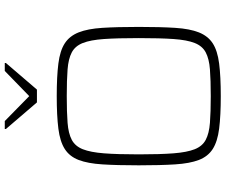

<svg xmlns="http://www.w3.org/2000/svg" viewBox="-92 -868 967 824"><g transform="rotate(-90 392.0 -455.5)"><path d="M392 8Q308 8 252.5 1Q197 -6 165 -26.5Q133 -47 118 -86Q103 -125 99 -188Q95 -251 95 -344Q95 -437 99 -500Q103 -563 118 -602Q133 -641 165 -661.5Q197 -682 252.5 -689Q308 -696 392 -696Q476 -696 531.5 -689Q587 -682 618.5 -661.5Q650 -641 665.5 -602Q681 -563 685 -500Q689 -437 689 -344Q689 -251 685 -188Q681 -125 665.5 -86Q650 -47 618.5 -26.5Q587 -6 531.5 1Q476 8 392 8ZM392 -35Q461 -35 506.5 -38.5Q552 -42 579.5 -56.5Q607 -71 620 -104Q633 -137 637 -194.5Q641 -252 641 -344Q641 -436 637 -493.5Q633 -551 620 -584Q607 -617 579.5 -631.5Q552 -646 506.5 -649.5Q461 -653 392 -653Q323 -653 277.5 -649.5Q232 -646 204.5 -631.5Q177 -617 164 -584Q151 -551 146.5 -493.5Q142 -436 142 -344Q142 -252 146.5 -194.5Q151 -137 164 -104Q177 -71 204.5 -56.5Q232 -42 277.5 -38.5Q323 -35 392 -35ZM365 -781 251 -914V-919H285L392 -814L500 -919H534V-914L420 -781Z"/></g></svg>

Font: Saira SemiExpanded ExtraLight
Style: Regular
Weight: 250
Width: 6
Designer: Hector Gatti with collaboration of the Omnibus-Type team
Foundry: Omnibus-Type
Version: Version 1.101